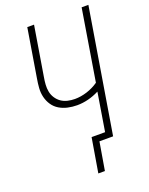

<svg xmlns="http://www.w3.org/2000/svg" viewBox="-165 -819 829 1069"><g transform="rotate(-20 250.0 -284.5)"><path d="M227 166 261 -37H341L378 -264Q347 -248 313.5 -239.5Q280 -231 247 -231Q219 -231 192 -237Q165 -243 142.5 -256.5Q120 -270 105.5 -291.5Q91 -313 84.5 -339Q78 -365 80 -393Q82 -421 87 -449L134 -735H174L126 -443Q122 -421 120.5 -399Q119 -377 123 -356.5Q127 -336 138.5 -318.5Q150 -301 166.5 -289.5Q183 -278 204 -273Q225 -268 247 -268Q282 -268 318.5 -279.5Q355 -291 387 -313L456 -735H496L375 0H294L266 166Z"/></g></svg>

Font: Iosevka Term Curly Extralight
Style: Italic
Weight: 200
Italic angle: -9°
Designer: Belleve Invis
Foundry: Belleve Invis
Version: Version 32.3.0